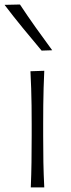

<svg xmlns="http://www.w3.org/2000/svg" viewBox="-37 -820 309 840"><path d="M97.7 0H156.7Q153.8 -57.1 152.8 -110.1Q151.9 -163.1 151.9 -226.1V-277.3Q151.9 -320.8 152.3 -359.4Q152.8 -397.9 153.8 -434.8Q154.8 -471.7 156.7 -510.3L96.2 -508.3Q98.1 -470.2 99.4 -433.6Q100.6 -397 101.1 -358.9Q101.6 -320.8 101.6 -277.3V-226.1Q101.6 -163.1 100.8 -110.1Q100.1 -57.1 97.7 0ZM145 -598.6 191.4 -600.1Q154.3 -650.4 118.9 -700.2Q83.5 -750 50.3 -800.3L-17.1 -798.8Q21.5 -748 62.3 -698.2Q103 -648.4 145 -598.6Z"/></svg>

Font: Pinar-VF
Style: Regular
Weight: 300
Designer: Amin Abedi
Version: Version 3.0